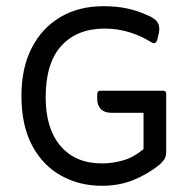

<svg xmlns="http://www.w3.org/2000/svg" viewBox="-20 -587 603 618"><path d="M442 -107V-224H338Q316 -224 304.5 -236Q293 -248 293 -268V-284Q293 -295 303 -295H505Q515 -295 515 -285V-101Q515 -86 511 -78Q507 -70 496 -59Q457 -27 410.5 -8Q364 11 308 11Q235 11 176 -22Q117 -55 83 -119.5Q49 -184 49 -279Q49 -367 81.5 -431.5Q114 -496 173.5 -531.5Q233 -567 313 -567Q357 -567 390.5 -559.5Q424 -552 452 -539Q478 -529 487 -515Q496 -501 491 -479L486 -458Q482 -448 476 -448Q471 -448 462 -454Q431 -473 394 -484Q357 -495 317 -495Q228 -495 177.5 -439.5Q127 -384 127 -274Q127 -173 175 -117Q223 -61 308 -61Q343 -61 377 -71Q411 -81 442 -107Z"/></svg>

Font: Zain
Style: Regular
Weight: 400
Designer: Zain,Boutros
Foundry: Mobile Telecommunications Company (Zain), 2024
Version: Version 1.51; ttfautohint (v1.8.4)